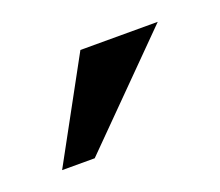

<svg xmlns="http://www.w3.org/2000/svg" viewBox="-44 -772 291 254"><g transform="rotate(-20 102.0 -645.5)"><path d="M85.4 -715.8H194.3L54.2 -574.7H8.3Z"/></g></svg>

Font: Arian AMU Serif
Style: Regular
Weight: 400
Designer: Ruben Hakobyan (Tarumian)
Foundry: Ruben Hakobyan (Tarumian)
Version: Version 1.002